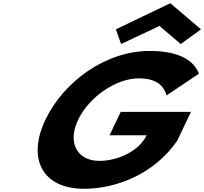

<svg xmlns="http://www.w3.org/2000/svg" viewBox="-20 -1156 1267 1191"><path d="M698.8 -974 731 -883 969.3 -995 1101.2 -883 1226.8 -974 1036.4 -1136ZM1164.5 -462H728.6L659.7 -317H889.6C841.6 -216 706.3 -158 597.4 -158C457.1 -158 397.5 -272 464.1 -412C532.1 -555 700.5 -670 840.8 -670C929.2 -670 991.6 -641 1013.1 -564L1214.1 -699C1180.3 -786 1083.8 -840 908.4 -840C634.6 -840 373.8 -649 261.1 -412C148.9 -176 238.1 15 501.9 15C697.9 15 935 -74 1079.3 -283Z"/></svg>

Font: Hussar
Style: BdSuprExtOblFive
Weight: 700
Foundry: Cannot Into Space Fonts
Version: Version 2.00